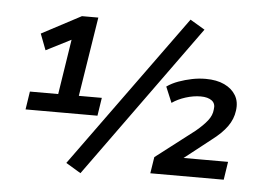

<svg xmlns="http://www.w3.org/2000/svg" viewBox="-53 -802 1224 899"><g transform="rotate(5 559.5 -352.5)"><path d="M74 -247 87 -332H220L264 -615L310 -616L143 -531L114 -607L299 -705H376L317 -332H425L412 -247ZM356 28 286 -14 807 -733 876 -692ZM682 0 694 -77 876 -217Q911 -246 930.5 -271Q950 -296 952 -323Q957 -351 938.5 -365Q920 -379 886 -379Q852 -379 815.5 -367.5Q779 -356 752 -337L721 -411Q745 -428 775.5 -439Q806 -450 838 -456.5Q870 -463 902 -463Q954 -463 990 -446Q1026 -429 1044 -399Q1062 -369 1056 -327Q1051 -287 1026 -252Q1001 -217 953 -181L822 -78L821 -85H1040L1027 0Z"/></g></svg>

Font: Nunito Sans 8pt
Style: Bold Italic
Weight: 700
Italic angle: -9°
Version: Version 3.101;gftools[0.9.27]